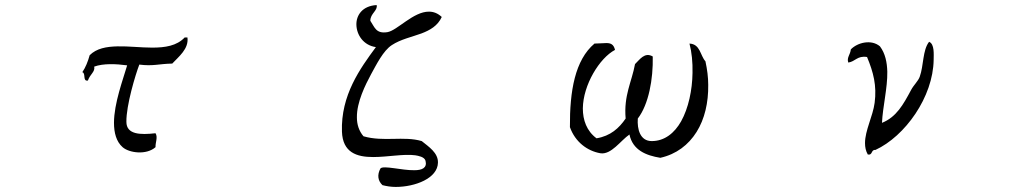

<svg xmlns="http://www.w3.org/2000/svg" viewBox="-20 -646 4040 758"><path d="M709 -498C678 -465 632 -458 581 -458C536 -458 488 -464 444 -463C400 -462 361 -455 334 -428C327 -403 318 -380 305 -361C320 -357 305 -324 327 -328C336 -354 356 -362 352 -383C387 -396 438 -394 482 -388C466 -333 430 -238 430 -161C430 -122 439 -87 464 -65C490 -42 558 -33 594 -65C593 -83 604 -104 594 -120C533 -113 479 -115 479 -165C478 -230 515 -352 530 -391C585 -384 607 -394 660 -395C685 -422 726 -453 720 -498Z M1724 -579C1708 -594 1691 -600 1674 -600C1612 -601 1548 -525 1509 -519C1464 -512 1459 -539 1442 -564C1442 -593 1472 -604 1467 -626C1411 -623 1386 -586 1387 -548C1388 -508 1415 -467 1464 -460C1402 -376 1325 -270 1330 -126C1333 -44 1388 -26 1453 -26C1510 -26 1574 -39 1619 -33C1631 -31 1656 -27 1660 -11C1667 17 1646 26 1616 26C1567 27 1494 6 1482 19C1468 45 1472 68 1490 85C1506 89 1523 92 1542 92C1619 92 1708 58 1709 -4C1710 -43 1672 -67 1645 -89C1574 -110 1494 -85 1415 -108C1397 -129 1389 -155 1389 -182C1388 -243 1423 -312 1445 -353C1466 -391 1493 -446 1527 -468C1562 -491 1606 -500 1644 -514C1678 -527 1708 -544 1724 -579Z M2776 -311C2776 -341 2772 -372 2765 -404C2744 -427 2745 -472 2702 -474C2711 -440 2715 -400 2714 -358C2713 -290 2698 -219 2669 -167C2643 -121 2604 -89 2553 -89C2507 -89 2495 -136 2498 -178C2541 -234 2559 -334 2557 -423C2525 -442 2505 -410 2487 -393C2474 -322 2442 -270 2450 -178C2424 -140 2390 -109 2335 -100C2296 -129 2281 -172 2281 -218C2282 -311 2347 -417 2408 -449C2403 -471 2391 -476 2374 -476C2361 -476 2344 -474 2327 -474C2250 -409 2229 -287 2230 -144C2251 -85 2299 -50 2350 -41C2393 -34 2430 -91 2465 -115C2478 -53 2531 -32 2587 -23C2650 -37 2698 -74 2730 -125C2762 -176 2777 -241 2776 -311Z M3666 -410C3666 -431 3670 -472 3648 -481C3622 -448 3627 -387 3611 -343C3605 -326 3587 -310 3577 -291C3546 -233 3519 -184 3462 -161C3465 -225 3484 -298 3483 -363C3482 -400 3475 -435 3454 -463C3420 -492 3365 -478 3339 -451C3337 -430 3322 -419 3329 -399C3357 -403 3364 -427 3403 -421C3428 -361 3442 -308 3433 -240C3426 -187 3395 -131 3395 -81C3395 -65 3398 -50 3406 -36C3426 -32 3418 -56 3436 -54C3553 -108 3664 -263 3666 -410Z"/></svg>

Font: Yuji Syuku Std R
Style: Regular
Weight: 400
Designer: Kataoka Yuji
Foundry: Kinuta Font Factory
Version: Version 3.000;hotconv 1.0.111;makeotfexe 2.5.65597